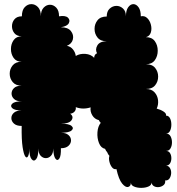

<svg xmlns="http://www.w3.org/2000/svg" viewBox="-20 -749 859 930"><path d="M85 -139Q60 -139 47.5 -150.5Q35 -162 35 -177Q35 -192 47.5 -203Q60 -214 85 -214Q51 -214 39.5 -225Q28 -236 39.5 -247Q51 -258 85 -258Q60 -258 48 -269.5Q36 -281 36 -296Q36 -311 48 -322.5Q60 -334 85 -334Q56 -334 41.5 -351.5Q27 -369 27 -392Q27 -415 41.5 -432.5Q56 -450 85 -450Q59 -450 46 -468.5Q33 -487 33 -511.5Q33 -536 46 -554.5Q59 -573 85 -573Q61 -574 49.5 -588.5Q38 -603 38 -622Q38 -641 50 -655.5Q62 -670 86 -670Q86 -700 100 -714.5Q114 -729 132 -729Q150 -729 164 -714.5Q178 -700 178 -670Q178 -698 191.5 -712Q205 -726 222 -726Q239 -726 252.5 -712Q266 -698 266 -670Q297 -675 309 -663.5Q321 -652 313.5 -637Q306 -622 275 -617Q309 -617 323.5 -598.5Q338 -580 333 -558.5Q328 -537 304 -527Q322 -524 333.5 -509.5Q345 -495 347 -478Q367 -490 393.5 -488Q420 -486 436 -469Q437 -486 450 -491Q440 -509 451.5 -529Q463 -549 497 -549Q467 -549 452.5 -567Q438 -585 438 -609Q438 -633 452.5 -651Q467 -669 497 -669Q497 -694 511 -707Q525 -720 543 -720.5Q561 -721 575.5 -708Q590 -695 590 -670Q590 -699 601 -714Q612 -729 626 -729Q640 -729 651 -714Q662 -699 662 -670Q680 -674 693 -661.5Q706 -649 711 -629Q716 -609 710.5 -591.5Q705 -574 687 -569Q716 -569 730 -549.5Q744 -530 744 -503.5Q744 -477 730 -457.5Q716 -438 687 -438Q717 -438 731.5 -420Q746 -402 746 -378Q746 -354 731.5 -336Q717 -318 687 -318Q714 -318 728.5 -302Q743 -286 745.5 -264Q748 -242 739 -223Q758 -218 772.5 -208.5Q787 -199 784 -189Q797 -189 803.5 -176Q810 -163 810 -145.5Q810 -128 803.5 -115Q797 -102 784 -102Q799 -102 806 -89Q813 -76 813 -59.5Q813 -43 806 -30.5Q799 -18 784 -18Q797 -18 803.5 -7.5Q810 3 810 17.5Q810 32 803.5 42.5Q797 53 784 53Q797 54 803.5 65.5Q810 77 809 91Q808 105 801 115.5Q794 126 780 125Q782 139 773 147Q764 155 751 157Q738 159 727 153.5Q716 148 714 135Q714 148 699 154.5Q684 161 664 161Q644 161 629 154.5Q614 148 614 135Q614 153 601 156.5Q588 160 571.5 140Q555 120 544 70Q532 73 523 62Q514 51 510 34.5Q506 18 510 6Q503 -1 499 -12Q493 -18 489 -28Q469 -32 459.5 -56Q450 -80 452 -108.5Q454 -137 468 -154Q462 -159 459 -167Q438 -172 427 -190.5Q416 -209 419 -229Q382 -217 347 -230Q349 -218 341.5 -209Q334 -200 320 -198Q338 -185 327 -167.5Q316 -150 275 -150Q314 -150 326.5 -139Q339 -128 326.5 -117Q314 -106 275 -106Q299 -106 311.5 -95Q324 -84 324 -69Q324 -54 311.5 -42.5Q299 -31 275 -31Q276 7 267 19.5Q258 32 248.5 19.5Q239 7 238 -30Q238 -6 227 5.5Q216 17 202 17Q188 17 177 5.5Q166 -6 166 -30Q166 9 155 22Q144 35 133 22Q122 9 122 -30Q122 -4 116 7.5Q110 19 102.5 9Q95 -1 89.5 -36.5Q84 -72 85 -139Z"/></svg>

Font: Rubik Bubbles
Style: Regular
Weight: 400
Designer: Hubert and Fischer, NaN
Foundry: Hubert and Fischer, NaN
Version: Version 2.200